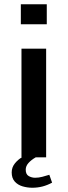

<svg xmlns="http://www.w3.org/2000/svg" viewBox="-20 -740 318 903"><path d="M81 0V-511H197V0ZM78 -626V-720H200V-626ZM132 143Q109 143 86.5 136.5Q64 130 49.5 114Q35 98 35 71Q35 47 50 28.5Q65 10 83 0H148Q127 12 114 26.5Q101 41 101 58Q101 80 115 88Q129 96 145 96Q162 96 179 91.5Q196 87 212 82L225 119Q203 131 180 137Q157 143 132 143Z"/></svg>

Font: Chivo Medium Medium
Style: Regular
Weight: 500
Version: Version 2.002